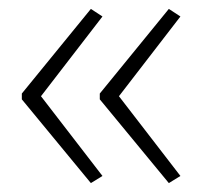

<svg xmlns="http://www.w3.org/2000/svg" viewBox="-20 -492 453 431"><path d="M29 -282 184 -472 210 -455 72 -276 210 -97 184 -81 29 -269ZM204 -282 359 -472 385 -455 247 -276 385 -97 359 -81 204 -269Z"/></svg>

Font: Noto Sans Thai ExtraLight
Style: Regular
Weight: 200
Designer: Monotype Design Team
Foundry: Monotype Imaging Inc.
Version: Version 2.001; ttfautohint (v1.8.4.7-5d5b)